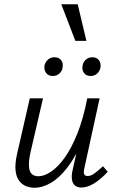

<svg xmlns="http://www.w3.org/2000/svg" viewBox="-20 -876 550 902"><path d="M142 6Q120 6 101 -2Q82 -10 69 -28Q56 -46 53 -76.5Q50 -107 60 -152L120 -414H182L123 -159Q111 -106 119 -77Q127 -48 161 -48Q187 -48 219 -69Q251 -90 283 -134Q315 -178 343 -247.5Q371 -317 390 -414H427Q403 -302 370 -222Q337 -142 298.5 -91.5Q260 -41 220 -17.5Q180 6 142 6ZM362 5Q345 5 333.5 -3.5Q322 -12 318.5 -29.5Q315 -47 320 -72L397 -414H448L377 -89Q372 -69 375 -59Q378 -49 392 -49Q407 -49 424 -61.5Q441 -74 464 -95L486 -69Q453 -33 421.5 -14Q390 5 362 5ZM228 -519Q207 -519 196.5 -533.5Q186 -548 189 -568Q193 -585 205.5 -596Q218 -607 236 -607Q256 -607 267 -593.5Q278 -580 274 -559Q272 -542 259 -530.5Q246 -519 228 -519ZM406 -519Q385 -519 374.5 -533.5Q364 -548 368 -568Q371 -585 383.5 -596Q396 -607 414 -607Q434 -607 444.5 -593.5Q455 -580 452 -559Q449 -542 436.5 -530.5Q424 -519 406 -519ZM334 -684 268 -856H345L386 -684Z"/></svg>

Font: Ysabeau Office
Style: Italic
Weight: 400
Italic angle: -12°
Designer: Christian Thalmann (Catharsis Fonts)
Version: Version 2.001;gftools[0.9.30]; featfreeze: tnum,lnum,ss02